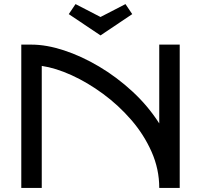

<svg xmlns="http://www.w3.org/2000/svg" viewBox="-20 -918 982 938"><path d="M184 0H84V-700H134Q207 -700 292.5 -672Q378 -644 464 -593Q550 -542 626.5 -471.5Q703 -401 758 -315V-700H858V0H758Q758 -92 720.5 -176.5Q683 -261 621 -332.5Q559 -404 483.5 -459.5Q408 -515 330 -550.5Q252 -586 184 -596ZM349 -898 471 -835 593 -898 626 -849 471 -745 316 -849Z"/></svg>

Font: Bruno Ace
Style: Regular
Weight: 400
Version: Version 1.100; ttfautohint (v1.8.4.7-5d5b);gftools[0.9.27]